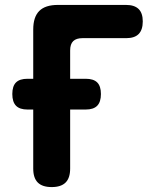

<svg xmlns="http://www.w3.org/2000/svg" viewBox="-20 -750 640 780"><path d="M190 10Q152 10 133.5 -8.5Q115 -27 115 -65V-305H92Q60 -305 45 -320.5Q30 -336 30 -368Q30 -400 45 -415Q60 -430 92 -430H115V-630Q115 -681 139.5 -705.5Q164 -730 215 -730H492Q526 -730 543 -713.5Q560 -697 560 -663Q560 -629 543.5 -612Q527 -595 493 -595H315Q290 -595 277.5 -583Q265 -571 265 -545V-430H328Q360 -430 375 -415Q390 -400 390 -368Q390 -336 375 -320.5Q360 -305 328 -305H265V-65Q265 -27 246.5 -8.5Q228 10 190 10Z"/></svg>

Font: Maple Mono ExtraBold
Style: Regular
Weight: 800
Monospace: yes
Designer: subframe7536
Version: Version 7.000